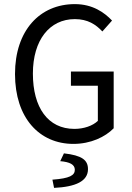

<svg xmlns="http://www.w3.org/2000/svg" viewBox="-20 -688 640 934"><path d="M337 12C422 12 492 -22 533 -64V-340H325V-271H456V-100C431 -76 388 -61 342 -61C213 -61 140 -165 140 -330C140 -493 221 -595 344 -595C407 -595 446 -569 478 -535L525 -588C488 -627 431 -668 344 -668C174 -668 53 -540 53 -328C53 -114 172 12 337 12ZM243 226C349 221 408 193 408 135C408 90 378 68 291 58L273 96C319 100 344 112 344 138C344 165 319 180 235 186Z"/></svg>

Font: Hasklig
Style: Regular
Weight: 400
Monospace: yes
Designer: Paul D. Hunt, Teo Tuominen
Foundry: Adobe Systems Incorporated
Version: Version 2.030;PS 1.0;hotconv 16.6.51;makeotf.lib2.5.65220